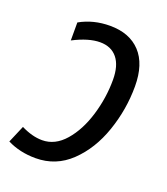

<svg xmlns="http://www.w3.org/2000/svg" viewBox="-128 -624 621 712"><g transform="rotate(20 183.0 -268.0)"><path d="M-19 -15 10 -83Q54 -61 93 -61Q144 -61 183 -106Q222 -151 243 -220.5Q264 -290 264 -361Q264 -417 240 -446.5Q216 -476 172 -476Q127 -476 67 -445V-516Q120 -546 186 -546Q263 -546 306 -500Q349 -454 349 -366Q349 -275 319 -188Q289 -101 231 -45.5Q173 10 93 10Q31 10 -19 -15Z"/></g></svg>

Font: Noto Sans UI Narrow
Style: Italic
Weight: 400
Width: 4
Italic angle: -12°
Designer: Monotype Design Team
Foundry: Monotype Imaging Inc.
Version: Version 1.001